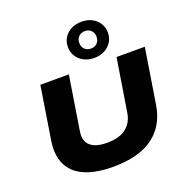

<svg xmlns="http://www.w3.org/2000/svg" viewBox="-174 -1179 1298 1347"><g transform="rotate(-20 475.5 -505.5)"><path d="M444 11Q339 11 267 -12Q195 -35 153.5 -77.5Q112 -120 98 -178Q84 -236 95 -306L158 -705H371L307 -302Q296 -233 335.5 -197.5Q375 -162 461 -162Q552 -162 602.5 -201.5Q653 -241 664 -311L727 -705H938L874 -303Q858 -195 802 -125Q746 -55 655.5 -22Q565 11 444 11ZM579 -752Q536 -752 502 -770Q468 -788 449 -818.5Q430 -849 430 -887Q430 -926 449 -956.5Q468 -987 502 -1004.5Q536 -1022 579 -1022Q624 -1022 657.5 -1004.5Q691 -987 710 -956Q729 -925 729 -887Q729 -849 710 -818.5Q691 -788 657.5 -770Q624 -752 579 -752ZM579 -822Q610 -822 627 -840.5Q644 -859 644 -888Q644 -915 627 -933.5Q610 -952 579 -952Q550 -952 532.5 -933.5Q515 -915 515 -888Q515 -859 532 -840.5Q549 -822 579 -822Z"/></g></svg>

Font: Nunito Sans 10pt Expanded Black
Style: Italic
Weight: 900
Width: 7
Italic angle: -9°
Designer: Vernon Adams
Foundry: Vernon Adams
Version: Version 3.101;gftools[0.9.27]